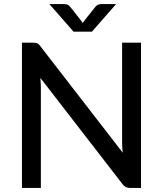

<svg xmlns="http://www.w3.org/2000/svg" viewBox="-20 -929 806 949"><path d="M677 0H623Q598.5 0 585.5 -19L179.5 -544Q182 -516 182 -494V0H88.5V-718H143.5Q157.5 -718 164.8 -714.8Q172 -711.5 180 -700L586.5 -174.5Q583.5 -203 583.5 -227.5V-718H677ZM434.5 -772.5H343.5L224 -909H295Q301.5 -909 310 -907Q318.5 -905 326 -896.5Q383 -825 389 -816Q395 -825 452 -896Q459.5 -905 468 -907Q476.5 -909 483 -909H554Z"/></svg>

Font: Verano Sans Medium
Style: Regular
Weight: 500
Designer: Lukasz Dziedzic with Adam Twardoch and Botio Nikoltchev
Foundry: tyPoland Lukasz Dziedzic
Version: Version 3.001;December 28, 2019;FontCreator 12.0.0.2547 64-b